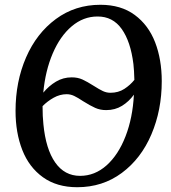

<svg xmlns="http://www.w3.org/2000/svg" viewBox="-20 -773 716 803"><path d="M45 -309.5Q45 -431.5 89 -532.8Q133 -634 213.8 -693.5Q294.5 -753 400 -753Q486 -753 543.5 -710.5Q601 -668 628.8 -596Q656.5 -524 656.5 -433.5Q656.5 -312.5 613.2 -211Q570 -109.5 489.5 -49.8Q409 10 303 10Q217.5 10 159.5 -31.8Q101.5 -73.5 73.2 -145.8Q45 -218 45 -309.5ZM280 -449.5Q305 -449.5 324.8 -440.5Q344.5 -431.5 372 -414Q395.5 -399 410.5 -392Q425.5 -385 442 -385Q475 -385 500 -401.2Q525 -417.5 542 -439Q541 -479 538 -505Q526.5 -599 489 -651.8Q451.5 -704.5 387.5 -704Q328.5 -704 280 -663Q231.5 -622 200.5 -549.5Q169.5 -477 161 -385.5Q184 -413.5 214 -431.5Q244 -449.5 280 -449.5ZM540 -377Q519.5 -348.5 490.5 -330.5Q461.5 -312.5 424 -312.5Q399 -312.5 378.2 -321.8Q357.5 -331 328 -349.5Q305.5 -364.5 290.2 -371.8Q275 -379 259 -379Q230.5 -379 204.2 -364.2Q178 -349.5 158 -329Q158 -285.5 161.5 -253.5Q171.5 -149.5 210.8 -93.5Q250 -37.5 315 -37.5Q376.5 -37.5 425.8 -81.5Q475 -125.5 505 -202.8Q535 -280 540 -377Z"/></svg>

Font: Merriweather Text
Style: Italic
Weight: 400
Italic angle: -7.8°
Designer: Eben Sorkin
Foundry: Eben Sorkin
Version: Version 2.100